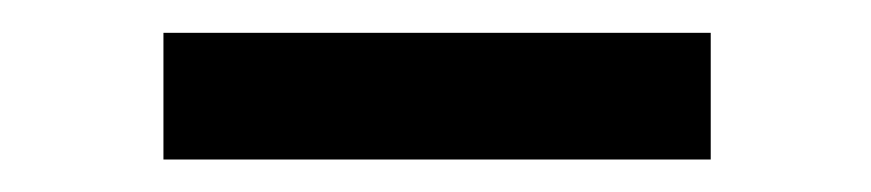

<svg xmlns="http://www.w3.org/2000/svg" viewBox="-20 -729 531 117"><path d="M413.1 -709V-631.8H79.6V-709Z"/></svg>

Font: Vazirmatn RD UI FD SemiBold
Style: Regular
Weight: 600
Designer: Saber Rastikerdar
Foundry: Saber Rastikerdar
Version: Version 33.003